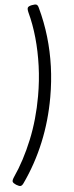

<svg xmlns="http://www.w3.org/2000/svg" viewBox="-77 -1247 523 1362"><g transform="rotate(5 184.0 -566.0)"><path d="M73 21Q101 -40 123 -108.5Q145 -177 161 -251Q177 -325 185 -404Q193 -483 193 -566Q193 -676 178.5 -779.5Q164 -883 137.5 -977Q111 -1071 73 -1152Q62 -1177 67 -1187Q72 -1197 93 -1205Q116 -1214 126 -1211Q136 -1208 144 -1190Q190 -1093 220 -991.5Q250 -890 265 -784Q280 -678 280 -566Q280 -482 271.5 -401Q263 -320 246 -242Q229 -164 203.5 -88.5Q178 -13 144 59Q136 76 126 79.5Q116 83 93 74Q72 65 67 55.5Q62 46 73 21Z"/></g></svg>

Font: Playwrite BR
Style: Regular
Weight: 400
Designer: Veronika Burian, José Scaglione
Foundry: TypeTogether
Version: Version 1.002